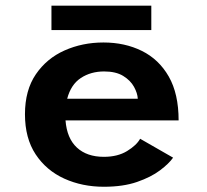

<svg xmlns="http://www.w3.org/2000/svg" viewBox="-20 -666 750 696"><path d="M607.5 -94.5Q592.5 -73 560 -48.5Q527.5 -24 477 -6.5Q426.5 11 356.5 11Q278 11 213 -18.5Q148 -48 109.2 -106.5Q70.5 -165 70.5 -252Q70.5 -339 110 -396.8Q149.5 -454.5 214.2 -483.2Q279 -512 355 -512Q432.5 -512 494.2 -481.5Q556 -451 591.8 -388.5Q627.5 -326 627.5 -229.5H217.5Q222.5 -164.5 258.8 -131Q295 -97.5 356.5 -97.5Q406.5 -97.5 440.8 -118.5Q475 -139.5 488 -163ZM357.5 -407Q309 -407 273 -383.2Q237 -359.5 223.5 -308H479.5Q478.5 -328 465.8 -351.2Q453 -374.5 426.5 -390.8Q400 -407 357.5 -407ZM166.5 -645.5H528.5V-557H166.5Z"/></svg>

Font: League Mono SemiBold
Style: Regular
Weight: 600
Width: 6
Designer: Tyler Finck
Foundry: The League of Moveable Type / Tyler Finck
Version: Version 2.300;RELEASE